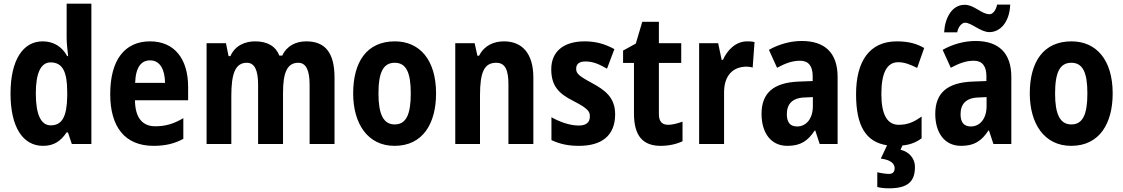

<svg xmlns="http://www.w3.org/2000/svg" viewBox="-20 -846 6085 1040"><path d="M213 -56C273 -56 309 -82 341 -129H348L369 -66H475V-826H341V-640C341 -607 346 -576 349 -542H344C316 -594 269 -622 211 -622C104 -622 37 -520 37 -339C37 -159 103 -56 213 -56ZM255 -167C202 -167 174 -225 174 -340C174 -450 201 -508 254 -508C319 -508 344 -457 344 -349V-322C342 -216 317 -167 255 -167Z M793 -622C656 -622 577 -522 577 -336C577 -159 656 -56 812 -56C875 -56 926 -68 973 -94V-206C921 -175 876 -162 821 -162C751 -162 712 -209 711 -303H999V-375C999 -528 924 -622 793 -622ZM793 -519C846 -519 873 -471 874 -397H712C715 -485 747 -519 793 -519Z M1639 -622C1584 -622 1534 -599 1509 -545H1493C1474 -595 1429 -622 1362 -622C1309 -622 1254 -601 1228 -542H1218L1204 -612H1099V-66H1233V-326C1233 -444 1253 -506 1317 -506C1359 -506 1378 -466 1378 -388V-66H1513V-343C1513 -452 1535 -506 1596 -506C1638 -506 1657 -464 1657 -388V-66H1792V-425C1792 -560 1742 -622 1639 -622Z M2342 -340C2342 -522 2253 -622 2119 -622C1967 -622 1893 -511 1893 -340C1893 -177 1971 -56 2117 -56C2272 -56 2342 -179 2342 -340ZM2030 -339C2030 -454 2056 -506 2118 -506C2180 -506 2205 -454 2205 -340C2205 -226 2180 -172 2118 -172C2057 -172 2030 -227 2030 -339Z M2710 -622C2655 -622 2603 -600 2575 -544H2566L2551 -612H2446V-66H2580V-328C2580 -454 2602 -506 2668 -506C2717 -506 2734 -466 2734 -389V-66H2869V-426C2869 -557 2808 -622 2710 -622Z M3312 -227C3312 -318 3257 -358 3187 -396C3110 -437 3101 -450 3101 -474C3101 -500 3118 -513 3151 -513C3197 -513 3228 -496 3268 -474L3308 -580C3253 -610 3203 -622 3147 -622C3034 -622 2966 -568 2966 -471C2966 -384 3003 -340 3086 -299C3172 -255 3175 -239 3175 -214C3175 -184 3156 -166 3115 -166C3065 -166 3009 -187 2967 -211V-87C3013 -66 3057 -56 3116 -56C3239 -56 3312 -111 3312 -227Z M3599 -170C3565 -170 3549 -189 3549 -228V-505H3670V-612H3549V-728H3459L3424 -610L3355 -572V-505H3414V-231C3414 -108 3464 -56 3559 -56C3603 -56 3647 -66 3677 -81V-187C3648 -177 3623 -170 3599 -170Z M4027 -622C3965 -622 3920 -575 3896 -522H3889L3870 -612H3767V-66H3902V-345C3902 -435 3948 -485 4025 -485C4031 -485 4049 -483 4057 -480L4067 -618C4052 -622 4037 -622 4027 -622Z M4323 -624C4261 -624 4198 -606 4145 -576L4189 -479C4236 -504 4273 -517 4314 -517C4360 -517 4382 -487 4382 -434V-407L4304 -404C4173 -398 4105 -345 4105 -229C4105 -131 4152 -56 4245 -56C4317 -56 4356 -83 4393 -139H4396L4420 -66H4517V-429C4517 -560 4448 -624 4323 -624ZM4339 -318 4383 -320V-271C4383 -203 4347 -161 4298 -161C4263 -161 4242 -180 4242 -227C4242 -282 4271 -316 4339 -318Z M4936 57C4936 15 4907 -23 4858 -35L4868 -58C4908 -62 4940 -73 4972 -97V-215C4931 -185 4896 -170 4848 -170C4786 -170 4754 -225 4754 -337C4754 -449 4783 -509 4845 -509C4878 -509 4908 -498 4948 -478L4986 -586C4949 -607 4907 -622 4838 -622C4689 -622 4617 -513 4617 -336C4617 -165 4669 -77 4785 -59L4751 13C4806 20 4826 41 4826 65C4826 88 4813 96 4795 96C4779 96 4752 92 4732 87V167C4752 172 4771 174 4796 174C4904 174 4936 132 4936 57Z M5094 -671H5165C5170 -702 5191 -723 5207 -723C5243 -723 5291 -672 5339 -672C5396 -672 5448 -723 5452 -821H5381C5375 -792 5359 -769 5340 -769C5296 -769 5258 -820 5205 -820C5134 -820 5098 -745 5094 -671ZM5264 -624C5202 -624 5139 -606 5086 -576L5130 -479C5177 -504 5214 -517 5255 -517C5301 -517 5323 -487 5323 -434V-407L5245 -404C5114 -398 5046 -345 5046 -229C5046 -131 5093 -56 5186 -56C5258 -56 5297 -83 5334 -139H5337L5361 -66H5458V-429C5458 -560 5389 -624 5264 -624ZM5280 -318 5324 -320V-271C5324 -203 5288 -161 5239 -161C5204 -161 5183 -180 5183 -227C5183 -282 5212 -316 5280 -318Z M6007 -340C6007 -522 5918 -622 5784 -622C5632 -622 5558 -511 5558 -340C5558 -177 5636 -56 5782 -56C5937 -56 6007 -179 6007 -340ZM5695 -339C5695 -454 5721 -506 5783 -506C5845 -506 5870 -454 5870 -340C5870 -226 5845 -172 5783 -172C5722 -172 5695 -227 5695 -339Z"/></svg>

Font: Noto Sans Malayalam UI Condensed
Style: Bold
Weight: 700
Width: 3
Designer: Jelle Bosma - Monotype Design Team
Foundry: Monotype Imaging Inc.
Version: Version 2.104